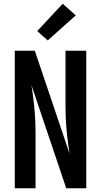

<svg xmlns="http://www.w3.org/2000/svg" viewBox="-20 -1006 540 1026"><path d="M59 0V-735H166L351 -187Q351 -191 350.5 -194.5Q350 -198 349 -202L344 -239Q337 -289 333.5 -339.5Q330 -390 330 -441V-735H441V0H334L149 -548Q149 -544 149.5 -540.5Q150 -537 151 -533L156 -496Q163 -446 166.5 -395.5Q170 -345 170 -294V0ZM235 -790 179 -840 315 -986 385 -924Z"/></svg>

Font: Zed Mono
Style: Bold
Weight: 700
Monospace: yes
Designer: Belleve Invis
Foundry: Belleve Invis
Version: Version 1.0.0; ttfautohint (v1.8.4)